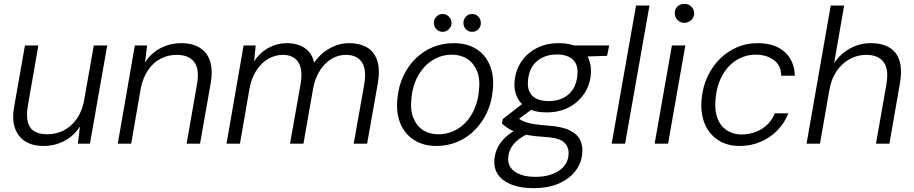

<svg xmlns="http://www.w3.org/2000/svg" viewBox="-20 -749 4767 1001"><path d="M207 12Q148 12 110 -13Q72 -38 57 -84Q42 -130 54 -194L110 -512H180L126 -202Q112 -125 136 -87Q160 -49 228 -49Q272 -49 311 -68.5Q350 -88 378.5 -127Q407 -166 418 -223L469 -512H539L449 0H386L397 -90Q366 -41 316 -14.5Q266 12 207 12Z M594 0 683 -512H747L736 -423Q767 -472 817 -498Q867 -524 924 -524Q984 -524 1022.5 -499.5Q1061 -475 1075.5 -429Q1090 -383 1079 -318L1023 0H953L1007 -310Q1021 -386 993.5 -424.5Q966 -463 900 -463Q857 -463 818.5 -443.5Q780 -424 753 -385Q726 -346 714 -289L664 0Z M1161 0 1250 -512H1313L1305 -429Q1335 -475 1380 -499.5Q1425 -524 1475 -524Q1510 -524 1539.5 -513.5Q1569 -503 1589.5 -480.5Q1610 -458 1618 -422Q1650 -470 1699 -497Q1748 -524 1800 -524Q1855 -524 1893 -502Q1931 -480 1946.5 -433.5Q1962 -387 1950 -316L1894 0H1824L1879 -309Q1892 -387 1866.5 -425Q1841 -463 1783 -463Q1746 -463 1712 -444Q1678 -425 1652 -387.5Q1626 -350 1614 -296L1562 0H1492L1547 -310Q1560 -387 1535 -425Q1510 -463 1454 -463Q1415 -463 1379 -442.5Q1343 -422 1316.5 -381.5Q1290 -341 1280 -282L1231 0Z M2255 12Q2188 12 2139 -19Q2090 -50 2067 -106Q2044 -162 2052 -236Q2058 -300 2083 -353Q2108 -406 2147.5 -444.5Q2187 -483 2237.5 -503.5Q2288 -524 2346 -524Q2414 -524 2462.5 -494Q2511 -464 2534 -408.5Q2557 -353 2549 -278Q2543 -214 2518 -161Q2493 -108 2453.5 -69Q2414 -30 2363.5 -9Q2313 12 2255 12ZM2264 -49Q2319 -49 2364.5 -76Q2410 -103 2440 -154.5Q2470 -206 2477 -276Q2484 -338 2466.5 -379.5Q2449 -421 2415 -442.5Q2381 -464 2336 -464Q2283 -464 2237.5 -436.5Q2192 -409 2162 -358Q2132 -307 2125 -237Q2118 -176 2135.5 -133.5Q2153 -91 2186.5 -70Q2220 -49 2264 -49ZM2288 -583Q2269 -583 2255.5 -596.5Q2242 -610 2242 -630Q2242 -648 2255 -662Q2268 -676 2288 -676Q2307 -676 2320.5 -662Q2334 -648 2334 -629Q2334 -610 2320 -596.5Q2306 -583 2288 -583ZM2442 -583Q2422 -583 2409 -596.5Q2396 -610 2396 -630Q2396 -648 2409 -662Q2422 -676 2442 -676Q2461 -676 2474 -662Q2487 -648 2487 -629Q2487 -610 2474 -596.5Q2461 -583 2442 -583Z M2761 232Q2696 232 2648.5 214Q2601 196 2577 162Q2553 128 2558 79Q2561 49 2574 21.5Q2587 -6 2613.5 -31.5Q2640 -57 2682 -79L2733 -52Q2680 -26 2656 4.5Q2632 35 2630 69Q2626 102 2642.5 125Q2659 148 2692 160.5Q2725 173 2771 173Q2845 173 2892.5 142Q2940 111 2944 59Q2948 21 2923.5 -4.5Q2899 -30 2822 -35Q2770 -38 2733 -44.5Q2696 -51 2670.5 -60Q2645 -69 2628 -80.5Q2611 -92 2597 -105L2601 -128L2710 -213L2769 -191L2657 -108L2670 -141Q2682 -132 2694 -124.5Q2706 -117 2723 -111.5Q2740 -106 2767.5 -101.5Q2795 -97 2838 -94Q2911 -89 2951 -69Q2991 -49 3005.5 -17.5Q3020 14 3015 54Q3011 102 2980 142.5Q2949 183 2894 207.5Q2839 232 2761 232ZM2830 -163Q2769 -163 2730.5 -185Q2692 -207 2675 -244.5Q2658 -282 2663 -329Q2669 -385 2699 -429Q2729 -473 2779 -498.5Q2829 -524 2894 -524Q2955 -524 2993.5 -502.5Q3032 -481 3048.5 -443.5Q3065 -406 3060 -358Q3055 -304 3025 -259.5Q2995 -215 2945 -189Q2895 -163 2830 -163ZM2841 -222Q2904 -222 2944 -257Q2984 -292 2990 -355Q2996 -410 2967.5 -437.5Q2939 -465 2883 -465Q2821 -465 2780 -430.5Q2739 -396 2733 -332Q2727 -277 2755.5 -249.5Q2784 -222 2841 -222ZM2966 -452 2954 -512H3156L3145 -458Z M3169 0 3296 -720H3366L3239 0Z M3393 0 3483 -512H3553L3463 0ZM3548 -630Q3527 -630 3512.5 -644.5Q3498 -659 3498 -680Q3498 -702 3512.5 -715.5Q3527 -729 3548 -729Q3569 -729 3583.5 -715.5Q3598 -702 3599 -680Q3599 -659 3584 -644.5Q3569 -630 3548 -630Z M3836 12Q3771 12 3723.5 -19Q3676 -50 3653.5 -105Q3631 -160 3638 -233Q3644 -298 3669.5 -351.5Q3695 -405 3734.5 -443.5Q3774 -482 3823.5 -503Q3873 -524 3930 -524Q4020 -524 4071 -478Q4122 -432 4124 -354H4053Q4052 -408 4014.5 -436Q3977 -464 3919 -464Q3867 -464 3822 -437Q3777 -410 3747.5 -359Q3718 -308 3711 -236Q3706 -190 3714 -154.5Q3722 -119 3741 -95.5Q3760 -72 3787 -60Q3814 -48 3846 -48Q3884 -48 3918 -60.5Q3952 -73 3978.5 -97.5Q4005 -122 4019 -158H4090Q4071 -109 4034 -70.5Q3997 -32 3946.5 -10Q3896 12 3836 12Z M4185 0 4311 -720H4381L4329 -421Q4363 -470 4413 -497Q4463 -524 4519 -524Q4578 -524 4616.5 -501.5Q4655 -479 4669.5 -432.5Q4684 -386 4672 -316L4617 0H4547L4601 -308Q4615 -386 4587.5 -424.5Q4560 -463 4495 -463Q4450 -463 4410 -441Q4370 -419 4342 -378.5Q4314 -338 4304 -280L4255 0Z"/></svg>

Font: DM Sans 12pt Light
Style: Italic
Weight: 300
Italic angle: -10°
Version: Version 4.004;gftools[0.9.30]